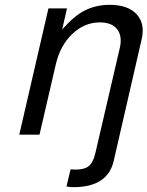

<svg xmlns="http://www.w3.org/2000/svg" viewBox="-20 -559 612 797"><path d="M568 -396 452 109Q427 218 284 218Q271 218 256 215L273 144Q284 145 293 145Q331 145 349 130Q367 115 376 76L478 -363Q488 -410 466 -438Q444 -466 394 -466Q330 -466 279 -417Q229 -369 211 -289L144 0H60L181 -524H258L238 -436Q286 -492 331 -515Q378 -539 435 -539Q511 -539 547 -500Q583 -461 568 -396Z"/></svg>

Font: Miedinger
Style: Italic
Weight: 400
Italic angle: -13°
Version: Version 001.000